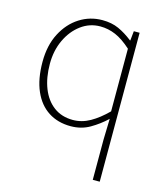

<svg xmlns="http://www.w3.org/2000/svg" viewBox="-116 -628 826 959"><g transform="rotate(15 297.5 -148.5)"><path d="M454 243V35L457 -73Q420 -38 376 -12.5Q332 13 277 13Q211 13 162 -18.5Q113 -50 86 -111.5Q59 -173 59 -262Q59 -347 91.5 -409.5Q124 -472 177.5 -506Q231 -540 295 -540Q343 -540 379.5 -523.5Q416 -507 453 -478H455L460 -527H490V243ZM280 -20Q326 -20 368.5 -44Q411 -68 454 -111V-435Q411 -474 372.5 -490.5Q334 -507 293 -507Q238 -507 193.5 -474Q149 -441 123 -385.5Q97 -330 97 -262Q97 -190 118.5 -135.5Q140 -81 181 -50.5Q222 -20 280 -20Z"/></g></svg>

Font: Noto Sans KR Thin Thin
Style: Regular
Weight: 250
Version: Version 2.004-H2;hotconv 1.0.118;makeotfexe 2.5.65603